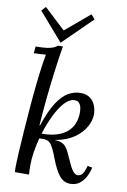

<svg xmlns="http://www.w3.org/2000/svg" viewBox="-104 -1026 728 1098"><g transform="rotate(10 260.0 -477.0)"><path d="M384 11Q346 11 320.5 -20Q295 -51 269 -120Q250 -170 235 -192Q220 -214 191 -215Q184 -215 178 -214.5Q172 -214 165 -214Q154 -173 147.5 -131.5Q141 -90 141 -53Q141 -38 141.5 -25.5Q142 -13 143 0H61Q60 -7 60 -12.5Q60 -18 60 -26Q60 -54 63 -109.5Q66 -165 71 -236Q76 -307 82 -382Q88 -457 95.5 -524.5Q103 -592 110 -639Q114 -665 115.5 -672Q117 -679 119 -692Q102 -691 84 -690Q66 -689 49 -688L53 -728Q97 -728 121.5 -732Q146 -736 158 -742Q170 -748 178 -755H207Q202 -730 197.5 -699Q193 -668 189 -638Q185 -608 182 -585Q173 -515 165.5 -439Q158 -363 153 -288H156Q186 -377 217.5 -425Q249 -473 283 -492Q317 -511 352 -511Q387 -511 408 -495.5Q429 -480 439 -455Q449 -430 449 -403Q449 -368 428 -330Q407 -292 364.5 -262.5Q322 -233 256 -221V-220Q291 -219 309.5 -203.5Q328 -188 344 -150Q355 -127 365.5 -103Q376 -79 388 -63Q400 -47 414 -45Q431 -44 443 -57Q455 -70 464 -107L492 -102Q486 -74 472.5 -48Q459 -22 437 -5.5Q415 11 384 11ZM173 -243Q268 -243 318 -284Q368 -325 368 -401Q368 -414 365 -429Q362 -444 352 -455Q342 -466 321 -464Q294 -462 266.5 -431Q239 -400 215 -350.5Q191 -301 173 -243ZM189 -775 49 -936 72 -961 194 -847H196L336 -965L358 -939L191 -775Z"/></g></svg>

Font: Lora Italic
Style: Italic
Weight: 400
Italic angle: -3°
Designer: Olga Karpushina, Alexei Vanyashin (Cyrillic)
Foundry: Cyreal
Version: Version 2.210; ttfautohint (v1.8.1.43-b0c9)